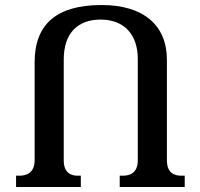

<svg xmlns="http://www.w3.org/2000/svg" viewBox="-20 -745 795 765"><path d="M701 -45C676 -45 645 -55 645 -106V-507C645 -645 551 -725 385 -725C207 -725 118 -650 118 -497V-106C118 -55 83 -45 59 -45H44V0H302V-45H289C264 -45 234 -55 234 -106V-508C234 -610 287 -667 381 -667C474 -667 529 -608 529 -510V-106C529 -55 496 -45 471 -45H457V0H716V-45Z"/></svg>

Font: Noto Serif Georgian Medium
Style: Regular
Weight: 500
Designer: Monotype Design Team, Akaki Razmadze
Foundry: Google LLC
Version: Version 2.003